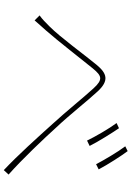

<svg xmlns="http://www.w3.org/2000/svg" viewBox="144 -892 711 1040"><g transform="rotate(90 500.0 -372.5)"><path d="M64 -231 91 -204C104 -220 127 -244 145 -265C204 -332 297 -453 351 -519C391 -567 410 -577 460 -522C506 -472 584 -375 652 -301C725 -220 822 -112 902 -37L926 -63C841 -138 728 -258 671 -321C602 -394 528 -489 476 -545C417 -609 378 -596 331 -539C274 -470 184 -345 124 -285C101 -262 84 -245 64 -231ZM675 -661 647 -648C677 -608 722 -530 742 -488L771 -502C746 -552 697 -629 675 -661ZM799 -708 773 -695C803 -656 848 -579 870 -537L898 -551C873 -599 822 -678 799 -708Z"/></g></svg>

Font: Source Han Sans JP ExtraLight
Style: Regular
Weight: 250
Designer: Ryoko NISHIZUKA 西塚涼子 (kana, bopomofo & ideographs); Paul D. Hunt (Latin, Greek & Cyrillic); Sandoll Communications 산돌커뮤니
Foundry: Adobe
Version: Version 2.001;hotconv 1.0.107;makeotfexe 2.5.65593